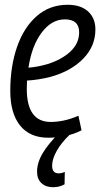

<svg xmlns="http://www.w3.org/2000/svg" viewBox="-20 -566 419 803"><path d="M321 -21Q290 -5 253.5 2.5Q217 10 182 10Q105 10 64 -41Q23 -92 23 -186Q23 -289 51.5 -370.5Q80 -452 134 -499Q188 -546 263 -546Q318 -546 348.5 -518Q379 -490 379 -443Q379 -373 328.5 -321Q278 -269 193 -245Q143 -232 93 -229Q92 -212 92 -195Q92 -56 192 -56Q218 -56 247 -62Q276 -68 308 -82ZM251 -485Q196 -485 154.5 -430Q113 -375 99 -283Q138 -286 179 -298Q239 -317 275 -351Q311 -385 311 -431Q311 -485 251 -485ZM227 -9 272 -3Q237 30 217.5 64.5Q198 99 198 127Q198 159 225 159Q238 159 251 153L250 205Q228 217 202 217Q172 217 153.5 200Q135 183 135 152Q135 114 159 74Q183 34 227 -9Z"/></svg>

Font: Georama SemiCondensed
Style: Italic
Weight: 400
Width: 4
Italic angle: -9°
Designer: Jean-Baptiste Levee
Foundry: Production Type
Version: Version 1.000